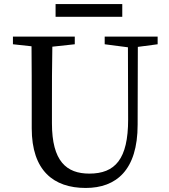

<svg xmlns="http://www.w3.org/2000/svg" viewBox="-20 -914 838 950"><path d="M585 -894H255V-831H585ZM760 -733H498V-695L613 -680L614 -323C614 -127 550 -55 422 -55C309 -55 237 -116 237 -304V-394C237 -492 237 -588 239 -683L350 -695V-733H44V-695L136 -685C137 -589 137 -491 137 -394V-279C137 -70 245 16 404 16C555 16 661 -72 661 -297L662 -682L760 -695Z"/></svg>

Font: Noto Serif CJK JP Medium
Style: Regular
Weight: 500
Designer: Ryoko NISHIZUKA 西塚涼子 (kana & ideographs); Frank Grießhammer (Latin, Greek & Cyrillic); Wenlong ZHANG 张文龙 (bopomofo); San
Foundry: Adobe Systems Incorporated
Version: Version 1.000;PS 1;hotconv 16.6.53;makeotf.lib2.5.65590